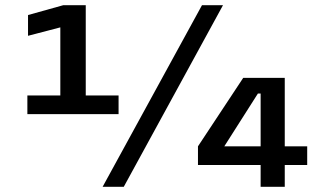

<svg xmlns="http://www.w3.org/2000/svg" viewBox="-20 -720 1255 740"><path d="M85.5 -280V-352H212.5V-614.5L88 -582V-662L224 -700H310.5V-352H437V-280ZM375.5 0 758.5 -700H839.5L457 0ZM984.5 0V-84H743V-156L917.5 -420H1077.5V-156H1164V-84H1077.5V0ZM844.5 -156H984.5V-359.5H974Z"/></svg>

Font: Trispace SemiExpanded Medium
Style: Regular
Weight: 500
Width: 6
Designer: Tyler Finck
Foundry: Etcetera Type Company
Version: Version 1.210; ttfautohint (v1.8.3)